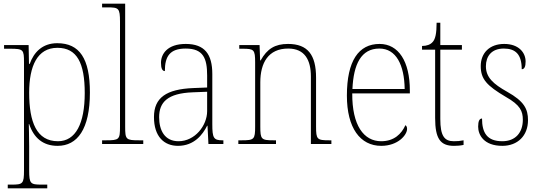

<svg xmlns="http://www.w3.org/2000/svg" viewBox="-20 -780 2927 1040"><path d="M22 240H236V220H205C145 220 138 215 138 143V13C138 -50 136 -88 136 -108H138C163 -33 213 10 292 10C399 10 467 -80 467 -279C467 -463 411 -546 290 -546C209 -546 163 -496 141 -434H137L135 -536H2V-516H35C107 -516 110 -511 110 -442V143C110 215 104 220 43 220H22ZM294 -15C178 -15 138 -119 138 -278C138 -422 182 -521 291 -521C397 -521 439 -439 439 -276C439 -111 390 -15 294 -15Z M533 0H756V-20H735C662 -20 658 -24 658 -94V-760H533V-740H563C623 -740 630 -736 630 -662V-94C630 -24 626 -20 553 -20H533Z M944 10C1032 10 1078 -51 1102 -99H1104L1109 0H1190V-20H1185C1137 -20 1130 -33 1130 -107V-379C1130 -486 1089 -542 986 -542C886 -542 852 -487 852 -440C852 -410 859 -395 873 -395C873 -475 900 -517 986 -517C1081 -517 1102 -464 1102 -371V-306L1027 -303C881 -297 814 -251 814 -146C814 -40 869 10 944 10ZM947 -15C872 -15 842 -74 842 -145C842 -226 887 -275 1025 -280L1102 -283V-178C1102 -100 1036 -15 947 -15Z M1271 0H1475V-20H1463C1395 -20 1390 -25 1390 -95V-334C1390 -439 1433 -517 1541 -517C1631 -517 1664 -455 1664 -365V0H1775V-20H1764C1697 -20 1692 -25 1692 -95V-359C1692 -483 1647 -542 1540 -542C1470 -542 1427 -516 1392 -453H1389L1386 -536H1276V-516H1295C1356 -516 1362 -511 1362 -442V-95C1362 -25 1357 -20 1289 -20H1271Z M2045 10C2136 10 2185 -49 2185 -82C2185 -93 2181 -98 2176 -102C2155 -55 2115 -15 2045 -15C1950 -15 1887 -101 1888 -274H2200V-290C2200 -447 2139 -542 2036 -542C1923 -542 1859 -451 1859 -262C1859 -87 1931 10 2045 10ZM2172 -298H1889C1895 -432 1936 -517 2035 -517C2126 -517 2170 -428 2172 -298Z M2439 10C2455 10 2472 9 2491 5V-20C2471 -16 2458 -15 2438 -15C2387 -15 2365 -44 2365 -135V-511H2482V-536H2365V-657H2345C2345 -599 2338 -567 2323 -552C2312 -539 2292 -531 2266 -531V-511H2337V-141C2337 -29 2365 10 2439 10Z M2701 10C2784 10 2840 -45 2840 -129C2840 -189 2820 -231 2727 -283C2652 -325 2612 -361 2612 -421C2612 -475 2642 -517 2709 -517C2772 -517 2806 -486 2806 -405C2821 -405 2827 -420 2827 -447C2827 -495 2790 -542 2711 -542C2632 -542 2584 -493 2584 -422C2584 -351 2617 -316 2720 -255C2798 -211 2812 -178 2812 -131C2812 -63 2773 -15 2701 -15C2618 -15 2591 -61 2591 -138C2577 -138 2570 -124 2570 -94C2570 -50 2600 10 2701 10Z"/></svg>

Font: Noto Serif Tamil SemiCondensed Thin
Style: Regular
Weight: 100
Width: 4
Designer: Indian Type Foundry, Tom Grace, and the Monotype Design Team
Foundry: Monotype Imaging Inc.
Version: Version 2.004